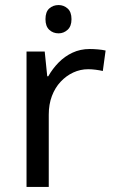

<svg xmlns="http://www.w3.org/2000/svg" viewBox="-20 -740 453 760"><path d="M212 -720Q232 -720 247.5 -706.5Q263 -693 263 -664Q263 -636 247.5 -622Q232 -608 212 -608Q190 -608 175 -622Q160 -636 160 -664Q160 -693 175 -706.5Q190 -720 212 -720ZM335 -546Q350 -546 367.5 -544.5Q385 -543 398 -540L387 -459Q374 -462 358.5 -464Q343 -466 329 -466Q298 -466 270 -453Q242 -440 220 -416.5Q198 -393 185.5 -360Q173 -327 173 -286V0H85V-536H157L167 -438H171Q188 -468 212 -492.5Q236 -517 267 -531.5Q298 -546 335 -546Z"/></svg>

Font: gurmukhi15
Style: Book
Weight: 400
Designer: Jelle Bosma - Monotype Design Team
Foundry: Monotype Imaging Inc.
Version: Version 2.003